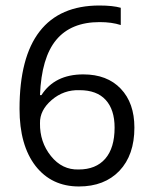

<svg xmlns="http://www.w3.org/2000/svg" viewBox="-20 -672 555 701"><path d="M109.9 -65.9Q51.3 -141.6 51.3 -274.4Q51.3 -462.9 124.8 -557.4Q198.2 -651.9 342.8 -651.9Q391.6 -651.9 420.9 -643.6V-580.6Q388.2 -591.3 343.8 -591.3Q239.3 -591.3 185.3 -526.4Q131.3 -461.4 126 -324.7H131.3Q179.7 -400.4 284.2 -400.4Q371.1 -400.4 420.9 -348.1Q470.7 -295.9 470.7 -206.1Q470.7 -106 416 -48.3Q361.3 8.8 268.1 8.8Q168.5 8.8 109.9 -65.9ZM126 -222.2Q125 -153.3 166 -102.3Q207 -51.3 267.1 -53.2Q330.1 -53.2 364.3 -92.5Q398.4 -131.8 398.4 -206.1Q398.4 -271.5 366 -307.1Q333.5 -342.8 270.5 -342.8Q212.9 -344.7 168.9 -307.1Q125 -269.5 126 -222.2Z"/></svg>

Font: Khula Regular
Style: Regular
Weight: 400
Designer: Erin McLaughlin, Steve Matteson
Version: Version 1.000;PS 1.0;hotconv 1.0.72;makeotf.lib2.5.5900